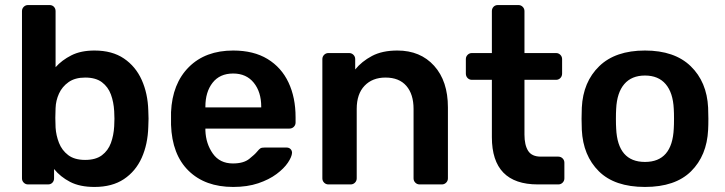

<svg xmlns="http://www.w3.org/2000/svg" viewBox="-20 -730 2869 760"><path d="M354 10Q296 10 257.5 -10Q219 -30 194 -61V-24Q194 -14 187.5 -7Q181 0 170 0H91Q81 0 74 -7Q67 -14 67 -24V-686Q67 -696 74 -703Q81 -710 91 -710H176Q187 -710 193.5 -703Q200 -696 200 -686V-464Q225 -492 262.5 -511Q300 -530 354 -530Q424 -530 470.5 -498.5Q517 -467 541 -413.5Q565 -360 567 -293Q569 -260 567 -228Q565 -159 541 -105.5Q517 -52 470.5 -21Q424 10 354 10ZM317 -97Q359 -97 383.5 -115.5Q408 -134 419 -164Q430 -194 432 -230Q434 -260 432 -290Q430 -326 419 -356Q408 -386 383.5 -404.5Q359 -423 317 -423Q277 -423 251.5 -405Q226 -387 213.5 -359.5Q201 -332 200 -302Q198 -263 200 -225Q202 -194 213.5 -164.5Q225 -135 250 -116Q275 -97 317 -97Z M903 10Q792 10 726.5 -54Q661 -118 657 -236Q657 -245 657 -261Q657 -277 657 -286Q662 -399 727.5 -464.5Q793 -530 903 -530Q984 -530 1039 -496.5Q1094 -463 1122 -403.5Q1150 -344 1150 -266V-245Q1150 -235 1143 -228Q1136 -221 1125 -221H793V-213Q795 -161 822.5 -122Q850 -83 902 -83Q944 -83 966.5 -101Q989 -119 997 -129Q1006 -140 1011 -143Q1016 -146 1028 -146H1114Q1124 -146 1130 -140Q1136 -134 1136 -125Q1135 -109 1119.5 -86Q1104 -63 1074.5 -41Q1045 -19 1002 -4.5Q959 10 903 10ZM793 -305H1014V-308Q1014 -366 984.5 -402.5Q955 -439 903 -439Q850 -439 821.5 -402.5Q793 -366 793 -308Z M1280 0Q1270 0 1263 -7Q1256 -14 1256 -24V-496Q1256 -506 1263 -513Q1270 -520 1280 -520H1362Q1372 -520 1379 -513Q1386 -506 1386 -496V-455Q1412 -487 1452.5 -508.5Q1493 -530 1553 -530Q1644 -530 1698.5 -469.5Q1753 -409 1753 -305V-24Q1753 -14 1746 -7Q1739 0 1729 0H1641Q1631 0 1624 -7Q1617 -14 1617 -24V-299Q1617 -357 1588.5 -390Q1560 -423 1506 -423Q1454 -423 1423 -390.5Q1392 -358 1392 -299V-24Q1392 -14 1385 -7Q1378 0 1368 0Z M2109 0Q1927 0 1927 -187V-414H1848Q1838 -414 1831 -421Q1824 -428 1824 -439V-496Q1824 -506 1831 -513Q1838 -520 1848 -520H1927V-686Q1927 -696 1933.5 -703Q1940 -710 1951 -710H2032Q2042 -710 2049 -703Q2056 -696 2056 -686V-520H2181Q2191 -520 2198 -513Q2205 -506 2205 -496V-439Q2205 -428 2198 -421Q2191 -414 2181 -414H2056V-197Q2056 -156 2070.5 -133Q2085 -110 2121 -110H2190Q2200 -110 2207 -103Q2214 -96 2214 -86V-24Q2214 -14 2207 -7Q2200 0 2190 0Z M2533 10Q2413 10 2350.5 -52Q2288 -114 2283 -216Q2282 -234 2282 -260Q2282 -286 2283 -304Q2288 -406 2352 -468Q2416 -530 2533 -530Q2650 -530 2714 -468Q2778 -406 2783 -304Q2784 -286 2784 -260Q2784 -234 2783 -216Q2778 -114 2715.5 -52Q2653 10 2533 10ZM2533 -89Q2641 -89 2647 -221Q2648 -236 2648 -260Q2648 -284 2647 -299Q2644 -363 2615 -397Q2586 -431 2533 -431Q2480 -431 2451 -397Q2422 -363 2419 -299Q2418 -284 2418 -260Q2418 -236 2419 -221Q2425 -89 2533 -89Z"/></svg>

Font: Rubik Medium
Style: Regular
Weight: 500
Designer: Hubert and Fischer
Foundry: Hubert and Fischer
Version: Version 2.300; ttfautohint (v1.8.4.7-5d5b);gftools[0.9.30]